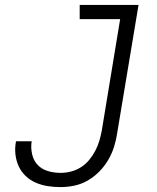

<svg xmlns="http://www.w3.org/2000/svg" viewBox="-20 -755 640 783"><path d="M227 8Q200 8 174.5 4Q149 0 126 -10Q103 -20 85 -37Q67 -54 56.5 -76.5Q46 -99 43 -125Q40 -151 45 -177Q45 -178 45 -178Q45 -178 45 -179H110Q109 -178 109 -178Q109 -178 109 -178Q105 -152 111 -126Q117 -100 133.5 -82.5Q150 -65 175 -57.5Q200 -50 227 -50Q248 -50 269.5 -55.5Q291 -61 310 -73Q329 -85 343.5 -102.5Q358 -120 368.5 -140Q379 -160 385 -180.5Q391 -201 395 -222L470 -677H305V-735H545L458 -213Q454 -185 445.5 -157.5Q437 -130 422 -104Q407 -78 385.5 -56Q364 -34 338 -19Q312 -4 283.5 2Q255 8 227 8Z"/></svg>

Font: Iosevka Slab LtExObl
Style: Regular
Weight: 300
Width: 7
Italic angle: -9°
Monospace: yes
Designer: Belleve Invis
Foundry: Belleve Invis
Version: Version 11.1.0; ttfautohint (v1.8.3)